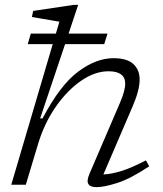

<svg xmlns="http://www.w3.org/2000/svg" viewBox="-20 -762 672 792"><path d="M137 -168 86.5 0H26.5L197.5 -580H94.5L107 -623.5H210.5L225 -672.5Q216 -674 194.2 -677.8Q172.5 -681.5 149.2 -685.5Q126 -689.5 111.5 -692L117 -717L284.5 -742H302.5L263 -623.5H423.5L410 -580H248.5L145.5 -273.5H155.5Q227.5 -410.5 302 -466.2Q376.5 -522 448 -522Q504 -522 530 -498Q556 -474 556 -434Q556 -413 549.2 -386Q542.5 -359 527 -323L406.5 -42.5Q438 -43.5 480.2 -56.5Q522.5 -69.5 582 -100.5L595.5 -76Q518 -24.5 463.5 -7.2Q409 10 378 10Q352.5 10 344.5 -3Q336.5 -16 349.5 -46L474.5 -337Q496.5 -388 496.5 -417Q496.5 -468 427.5 -468Q371.5 -468 314.5 -428.8Q257.5 -389.5 210.2 -321.8Q163 -254 137 -168Z"/></svg>

Font: Newsreader Caption Light
Style: Italic
Weight: 300
Italic angle: -17°
Designer: Hugues Gentile
Foundry: Production Type
Version: Version 1.001